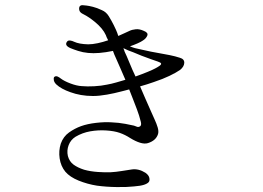

<svg xmlns="http://www.w3.org/2000/svg" viewBox="-20 -721 1040 758"><path d="M505 -515Q516 -510 539 -501Q562 -492 577 -487Q591 -482 603 -478Q615 -474 616 -470Q617 -466 609 -460.5Q601 -455 593 -451Q584 -446 563.5 -437.5Q543 -429 515 -419Q503 -444 491 -473.5Q479 -503 472 -517Q471 -520 470 -523.5Q469 -527 467 -530Q468 -530 468 -530Q468 -530 469 -530Q477 -526 487.5 -521.5Q498 -517 505 -515ZM309 -665Q321 -659 332 -651.5Q343 -644 354 -635Q386 -609 398 -582Q399 -579 401 -574Q403 -569 407 -562Q387 -555 366 -550.5Q345 -546 328 -546Q292 -547 273 -556Q265 -560 257 -561Q249 -562 245 -557Q233 -542 258 -531Q270 -526 288.5 -520Q307 -514 328 -512Q348 -510 372.5 -512Q397 -514 426 -520Q428 -513 431 -506.5Q434 -500 437 -493Q446 -474 455.5 -451Q465 -428 475 -406Q458 -401 439 -395.5Q420 -390 403 -387Q380 -382 352 -380.5Q324 -379 303 -381Q283 -382 258 -391.5Q233 -401 220 -411Q214 -416 207 -419Q200 -422 194 -417Q191 -413 192.5 -404.5Q194 -396 202 -388Q221 -370 258 -357Q277 -350 299.5 -346Q322 -342 347 -342Q372 -342 402.5 -347.5Q433 -353 455 -359Q462 -361 471 -363Q480 -365 490 -368Q497 -350 505.5 -328.5Q514 -307 520.5 -289.5Q527 -272 529 -265Q533 -252 536 -240Q539 -228 534 -223Q527 -218 521 -220.5Q515 -223 509 -225Q502 -227 475 -232Q448 -237 421 -238Q394 -240 359.5 -236Q325 -232 300 -223Q275 -214 252.5 -198Q230 -182 220 -154Q211 -126 215.5 -95.5Q220 -65 238 -43Q256 -22 290.5 -8Q325 6 363 12Q400 17 441.5 17.5Q483 18 509 15Q535 13 548.5 8.5Q562 4 567 -2Q572 -8 569.5 -19Q567 -30 554 -39Q527 -56 500 -52Q486 -50 461.5 -46Q437 -42 417 -41Q397 -40 367 -42Q337 -44 312 -51Q287 -59 270.5 -71Q254 -83 248 -105Q243 -127 251 -148Q259 -169 278 -181Q305 -197 336 -202.5Q367 -208 399 -206Q431 -204 452.5 -196.5Q474 -189 494 -176Q515 -163 533 -157.5Q551 -152 564 -156Q596 -166 604 -192Q607 -203 602.5 -218Q598 -233 591 -248Q587 -256 576.5 -280.5Q566 -305 553.5 -332.5Q541 -360 533 -380Q547 -384 560 -388Q573 -392 587 -397Q623 -409 649 -421.5Q675 -434 691 -445Q707 -458 707.5 -473Q708 -488 690 -493Q672 -499 649.5 -503.5Q627 -508 609 -511Q597 -513 576.5 -517Q556 -521 537.5 -525.5Q519 -530 513 -531Q509 -532 503.5 -534Q498 -536 493 -538Q510 -544 523.5 -550Q537 -556 544 -561Q557 -569 561.5 -580.5Q566 -592 548 -599Q531 -607 516 -605.5Q501 -604 491 -599Q484 -596 472.5 -590.5Q461 -585 447 -579Q443 -592 438 -603Q433 -614 429 -622Q420 -640 409.5 -657Q399 -674 382 -681Q363 -690 347 -694Q331 -698 322 -699Q315 -700 306.5 -700.5Q298 -701 294 -695Q291 -688 293.5 -679.5Q296 -671 309 -665Z"/></svg>

Font: Hannari
Style: Regular
Weight: 400
Version: Version 1.12